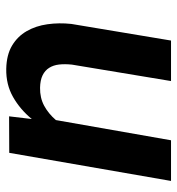

<svg xmlns="http://www.w3.org/2000/svg" viewBox="4 -582 578 627"><g transform="rotate(-90 293.5 -269.0)"><path d="M226.6 -528.8 217.8 -454.6Q249 -492.7 289.8 -515.9Q330.6 -539.1 381.8 -538.1Q427.7 -537.1 457.8 -519Q487.8 -501 504.9 -471.2Q522 -441.4 527.3 -403.6Q532.7 -365.7 528.3 -325.2L474.1 0H341.8L395.5 -323.7Q397.9 -346.7 395.8 -365.5Q393.6 -384.3 385 -397.9Q376.5 -411.6 360.6 -419.4Q344.7 -427.2 319.8 -427.7Q287.1 -428.2 261.2 -414.3Q235.4 -400.4 214.4 -376L148.4 0H15.6L107.4 -528.3Z"/></g></svg>

Font: Roboto Mono
Style: Bold Italic
Weight: 700
Designer: Google
Version: Version 2.000985; 2015; ttfautohint (v1.3)